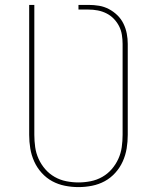

<svg xmlns="http://www.w3.org/2000/svg" viewBox="-20 -755 640 783"><path d="M300 8Q272 8 244.5 2.5Q217 -3 193 -16Q169 -29 150 -50Q131 -71 119.5 -96.5Q108 -122 103.5 -149.5Q99 -177 99 -205V-735H120V-205Q120 -180 123.5 -155Q127 -130 137.5 -107Q148 -84 164.5 -65Q181 -46 203 -33.5Q225 -21 250 -16Q275 -11 300 -11Q325 -11 350 -16Q375 -21 397 -33.5Q419 -46 435.5 -65Q452 -84 462.5 -107Q473 -130 476.5 -155Q480 -180 480 -205V-576Q480 -594 477 -613Q474 -632 465.5 -648.5Q457 -665 444 -678.5Q431 -692 414 -700.5Q397 -709 378.5 -712.5Q360 -716 341 -716H300V-735H341Q363 -735 384 -731.5Q405 -728 424 -718Q443 -708 458.5 -693Q474 -678 483.5 -658.5Q493 -639 497 -618Q501 -597 501 -576V-205Q501 -177 496.5 -149.5Q492 -122 480.5 -96.5Q469 -71 450 -50Q431 -29 407 -16Q383 -3 355.5 2.5Q328 8 300 8Z"/></svg>

Font: Iosevka Thin Extended
Style: Regular
Weight: 100
Width: 7
Monospace: yes
Designer: Belleve Invis
Foundry: Belleve Invis
Version: Version 32.5.0; ttfautohint (v1.8.4)